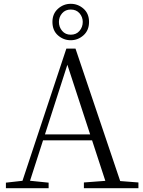

<svg xmlns="http://www.w3.org/2000/svg" viewBox="-20 -987 752 1007"><path d="M351 -776Q313 -776 284 -801.5Q255 -827 255 -872Q255 -915 284 -941Q313 -967 351 -967Q389 -967 418 -941.5Q447 -916 447 -872Q447 -828 418 -802Q389 -776 351 -776ZM351 -805Q380 -805 397 -825Q414 -845 414 -872Q414 -898 397 -917.5Q380 -937 351 -937Q323 -937 306 -917.5Q289 -898 289 -872Q289 -845 306 -825Q323 -805 351 -805ZM11 0V-29L109 -40H127L235 -29V0ZM85 0 328 -732H376L623 0H545L323 -679H343L339 -665L125 0ZM192 -251 195 -282H496L499 -251ZM420 0V-30L553 -40H577L706 -30V0Z"/></svg>

Font: Noto Serif KR ExtraLight Light
Style: Regular
Weight: 300
Version: Version 2.003-H1;hotconv 1.1.1;makeotfexe 2.6.0